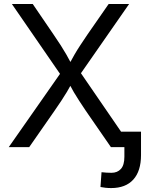

<svg xmlns="http://www.w3.org/2000/svg" viewBox="-20 -748 738 976"><path d="M24.4 0 308.6 -406.2V-338.4L40.5 -727.5H146.5L252 -572.8Q273.9 -541 288.8 -517.6Q303.7 -494.1 316.9 -471.4Q330.1 -448.7 345.7 -418.9H330.1Q345.7 -448.2 358.9 -470.9Q372.1 -493.7 387.7 -517.3Q403.3 -541 424.8 -572.8L532.2 -727.5H636.2L368.2 -342.3V-409.7L649.4 0H543.9L416 -185.1Q397 -213.9 382.6 -235.6Q368.2 -257.3 355.5 -279.1Q342.8 -300.8 327.6 -329.6H347.7Q333 -302.2 319.8 -280.3Q306.6 -258.3 292 -236.3Q277.3 -214.4 257.3 -185.1L128.4 0ZM544.9 208Q530.3 208 516.4 206.5Q502.4 205.1 490.7 202.6L496.1 127.4Q508.8 128.9 521.7 129.6Q534.7 130.4 546.9 130.4Q576.7 130.4 594.5 110.8Q612.3 91.3 612.3 48.8V0H575.2V-78.6H696.8V40.5Q696.8 121.6 657.7 164.8Q618.7 208 544.9 208Z"/></svg>

Font: Inter 18pt
Style: Regular
Weight: 400
Designer: Rasmus Andersson
Foundry: rsms
Version: Version 4.001;git-66647c0bb